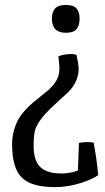

<svg xmlns="http://www.w3.org/2000/svg" viewBox="-20 -499 422 775"><path d="M246.1 -366.7Q189.5 -366.7 189.5 -423.3Q189.5 -450.2 202.1 -464.6Q214.8 -479 246.1 -479Q276.9 -479 289.1 -464.6Q301.3 -450.2 301.3 -423.3Q301.3 -396.5 289.1 -381.6Q276.9 -366.7 246.1 -366.7ZM28.8 83.5Q28.8 54.2 36.1 28.1Q43.5 2 53.5 -16.1Q63.5 -34.2 80.8 -53.2Q98.1 -72.3 111.1 -83.3Q124 -94.2 145.3 -111.1Q166.5 -127.9 176.8 -136.7Q190.4 -148.9 199.7 -161.9Q209 -174.8 213.1 -184.8Q217.3 -194.8 218.8 -208.3Q220.2 -221.7 219.7 -229.5Q219.2 -237.3 217.8 -251.2Q216.3 -265.1 215.8 -271Q225.6 -276.9 249.3 -279.8Q272.9 -282.7 288.6 -277.8Q296.4 -245.1 297.4 -223.1Q298.3 -201.2 288.3 -175.5Q278.3 -149.9 253.9 -125.5Q245.6 -117.2 214.6 -89.8Q183.6 -62.5 161.4 -37.8Q139.2 -13.2 126 14.2Q115.7 35.2 115.7 88.9Q115.7 149.4 142.6 175.3Q169.4 201.2 228.5 201.2Q262.2 201.2 294.4 189.5L298.8 77.6Q331.5 71.8 357.9 76.7Q369.6 136.2 376.5 208Q350.6 226.1 301 241.2Q251.5 256.3 202.1 256.3Q106.4 256.3 67.6 217.5Q28.8 178.7 28.8 83.5Z"/></svg>

Font: Fjord
Style: One
Weight: 400
Designer: Viktoriya Grabowska
Foundry: Viktoriya Grabowska
Version: Version 1.002